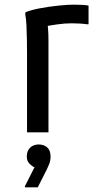

<svg xmlns="http://www.w3.org/2000/svg" viewBox="-20 -568 424 824"><path d="M96 0V-344Q96 -364 95.5 -396Q95 -428 93.5 -459Q92 -490 88 -508L90 -516Q116 -526 154.5 -533Q193 -540 231.5 -544Q270 -548 296 -548Q320 -548 335 -547Q350 -546 360 -544V-464H352Q339 -466 321 -467Q303 -468 288 -468Q257 -468 223 -463Q189 -458 164 -453L182 -478Q188 -445 188 -396V0ZM128 150Q118 146 106.5 134.5Q95 123 95 104Q95 79 109.5 65.5Q124 52 146 52Q168 52 182.5 64.5Q197 77 197 104Q197 122 191 136Q185 150 181 159L142 236H87V231Z"/></svg>

Font: Kufam
Style: Regular
Weight: 400
Designer: Wael Morcos, Artur Schmal
Foundry: Original Type
Version: Version 1.301; ttfautohint (v1.8.3)